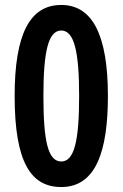

<svg xmlns="http://www.w3.org/2000/svg" viewBox="-20 -744 494 774"><path d="M415 -357C415 -602 353 -724 227 -724C100 -724 39 -606 39 -357C39 -87 106 10 227 10C367 10 415 -135 415 -357ZM155 -357C155 -534 174 -621 227 -621C280 -621 299 -533 299 -357C299 -178 280 -93 227 -93C173 -93 155 -177 155 -357Z"/></svg>

Font: Noto Sans Myanmar UI ExtraCondensed SemiBold
Style: Regular
Weight: 600
Width: 2
Designer: Monotype Design Team
Foundry: Monotype Imaging Inc.
Version: Version 2.103